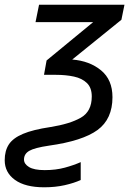

<svg xmlns="http://www.w3.org/2000/svg" viewBox="-79 -556 563 816"><path d="M109 240Q28 240 -15.5 208.5Q-59 177 -59 125Q-59 85 -41.5 58Q-24 31 18.5 13Q61 -5 135 -16Q217 -29 264 -55.5Q311 -82 311 -146Q311 -183 290.5 -203Q270 -223 235.5 -230.5Q201 -238 158 -238H108L119 -299L317 -462H72L87 -536H450L437 -472L228 -303Q302 -297 350.5 -257Q399 -217 399 -143Q399 -50 335.5 -3.5Q272 43 129 63Q68 72 45.5 85Q23 98 23 122Q23 141 44.5 154Q66 167 111 167Q158 167 196.5 156.5Q235 146 264 133V209Q236 222 196 231Q156 240 109 240Z"/></svg>

Font: Manna Sans
Style: Italic
Weight: 400
Italic angle: -12°
Designer: Monotype Design Team
Foundry: Monotype Imaging Inc.
Version: Version 2.001.1; ttfautohint (v1.8.2)